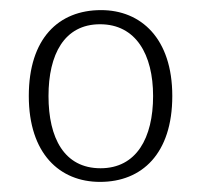

<svg xmlns="http://www.w3.org/2000/svg" viewBox="-20 -740 398 380"><path d="M178 -380C261 -380 321 -436 321 -550C321 -664 259 -720 180 -720C96 -720 37 -664 37 -550C37 -436 98 -380 178 -380ZM179 -407C107 -407 76 -467 76 -550C76 -632 107 -692 178 -692C249 -692 283 -632 283 -550C283 -467 250 -407 179 -407Z"/></svg>

Font: Noto Serif Myanmar ExtraLight
Style: Regular
Weight: 200
Designer: Ben Mitchell and the Monotype Design Team
Foundry: Monotype Imaging Inc.
Version: Version 2.106